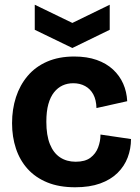

<svg xmlns="http://www.w3.org/2000/svg" viewBox="-20 -778 591 812"><path d="M298 14Q230 14 180 -6.5Q130 -27 97 -63.5Q64 -100 47.5 -149.5Q31 -199 31 -257Q31 -316 47.5 -367Q64 -418 97 -457Q130 -496 179.5 -517.5Q229 -539 294 -539Q348 -539 389 -524.5Q430 -510 458 -484Q486 -458 501 -424Q516 -390 518 -350L388 -321Q387 -356 374.5 -379Q362 -402 340 -414Q318 -426 290 -426Q265 -426 244.5 -416.5Q224 -407 208.5 -387.5Q193 -368 184.5 -337.5Q176 -307 176 -263Q176 -206 191 -168.5Q206 -131 234 -112.5Q262 -94 300 -94Q340 -94 362.5 -111Q385 -128 395 -154.5Q405 -181 405 -209L534 -190Q534 -149 520 -112Q506 -75 477 -46.5Q448 -18 403.5 -2Q359 14 298 14ZM127 -758 286 -681 444 -758V-652L286 -575L127 -652Z"/></svg>

Font: Bricolage Grotesque 28pt
Style: Bold
Weight: 700
Designer: Mathieu Triay
Foundry: Atelier Triay
Version: Version 1.000;gftools[0.9.30]